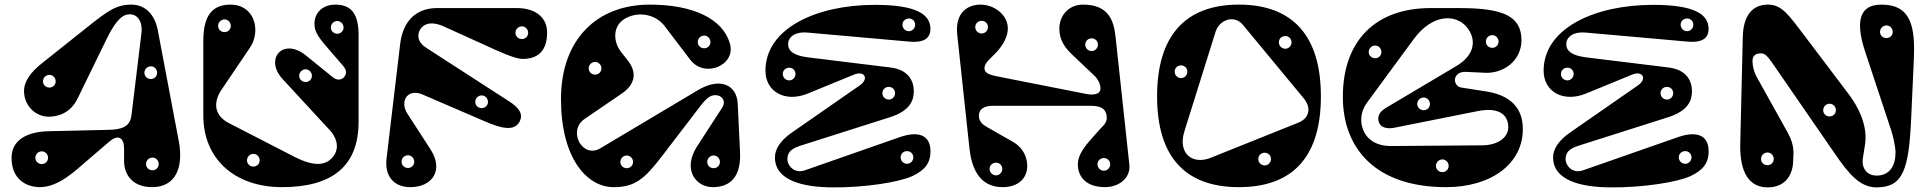

<svg xmlns="http://www.w3.org/2000/svg" viewBox="-20 -795 8352 831"><path d="M448 -233 190 -227C102 -225 30 -192 30 -112C30 -18 95 15 153 15C235 15 309 -59 355 -98L453 -182C488 -212 517 -205 517 -150V-98C517 -37 556 15 638 15C741 15 775 -71 754 -183L663 -664C650 -732 609 -775 549 -775C484 -775 448 -749 361 -680L160 -520C114 -483 84 -444 84 -401C84 -339 132 -290 191 -290C228 -290 284 -303 316 -369L437 -617C452 -648 488 -724 530 -732C572 -740 599 -705 592 -650L549 -296C543 -245 505 -234 448 -233ZM633 -453C617 -453 605 -465 605 -480C605 -495 617 -508 633 -508C648 -508 660 -495 660 -480C660 -465 648 -453 633 -453ZM161 -85C145 -85 133 -97 133 -112C133 -127 145 -140 161 -140C176 -140 188 -127 188 -112C188 -97 176 -85 161 -85ZM640 -58C624 -58 612 -70 612 -85C612 -100 624 -113 640 -113C655 -113 667 -100 667 -85C667 -70 655 -58 640 -58ZM194 -416C178 -416 166 -428 166 -443C166 -458 178 -471 194 -471C209 -471 221 -458 221 -443C221 -428 209 -416 194 -416Z M1203 -453 1407 -232C1430 -208 1454 -162 1424 -120C1394 -78 1341 -72 1255 -116L971 -262C912 -292 898 -346 939 -407L1062 -589C1110 -660 1084 -775 977 -775C901 -775 860 -730 860 -619V-295C860 -105 998 15 1200 15C1417 15 1532 -75 1532 -268V-643C1532 -730 1504 -775 1432 -775C1375 -775 1341 -739 1341 -691C1341 -654 1363 -628 1407 -577L1465 -510C1485 -487 1478 -470 1467 -459C1459 -451 1441 -444 1420 -461L1304 -555C1205 -635 1123 -540 1203 -453ZM952 -656C936 -656 924 -668 924 -683C924 -698 936 -711 952 -711C967 -711 979 -698 979 -683C979 -668 967 -656 952 -656ZM1440 -649C1424 -649 1412 -661 1412 -676C1412 -691 1424 -704 1440 -704C1455 -704 1467 -691 1467 -676C1467 -661 1455 -649 1440 -649ZM1303 -440C1287 -440 1275 -452 1275 -467C1275 -482 1287 -495 1303 -495C1318 -495 1330 -482 1330 -467C1330 -452 1318 -440 1303 -440ZM1077 -74C1061 -74 1049 -86 1049 -101C1049 -116 1061 -129 1077 -129C1092 -129 1104 -116 1104 -101C1104 -86 1092 -74 1077 -74Z M2184 -356 1825 -588C1789 -611 1785 -639 1796 -663C1809 -688 1840 -708 1902 -680L2083 -598C2131 -576 2207 -540 2242 -540C2301 -540 2348 -568 2348 -654C2348 -728 2286 -760 2219 -760H1871C1782 -760 1724 -705 1712 -605L1653 -109C1644 -31 1686 15 1756 15C1851 15 1902 -58 1843 -149L1744 -302C1709 -355 1742 -411 1804 -388L2078 -270C2149 -239 2205 -226 2228 -267C2247 -302 2225 -330 2184 -356ZM1746 -68C1730 -68 1718 -80 1718 -95C1718 -110 1730 -123 1746 -123C1761 -123 1773 -110 1773 -95C1773 -80 1761 -68 1746 -68ZM2239 -626C2223 -626 2211 -638 2211 -653C2211 -668 2223 -681 2239 -681C2254 -681 2266 -668 2266 -653C2266 -638 2254 -626 2239 -626ZM2065 -327C2049 -327 2037 -339 2037 -354C2037 -369 2049 -382 2065 -382C2080 -382 2092 -369 2092 -354C2092 -339 2080 -327 2065 -327Z M2698 -532 2669 -569C2632 -615 2628 -691 2698 -721C2758 -747 2823 -726 2856 -683L2967 -537C3030 -454 3167 -513 3139 -607C3108 -713 2982 -775 2792 -775C2565 -775 2408 -626 2408 -366C2408 -113 2518 15 2636 15C2726 15 2768 -18 2845 -119L3009 -333C3045 -381 3060 -383 3079 -383C3101 -383 3126 -360 3105 -328L2998 -163C2932 -62 2991 15 3065 15C3139 15 3188 -28 3183 -136L3173 -346C3169 -428 3097 -462 3001 -405L2578 -153C2501 -107 2435 -229 2510 -280L2671 -390C2732 -431 2736 -484 2698 -532ZM3028 -586C3012 -586 3000 -598 3000 -613C3000 -628 3012 -641 3028 -641C3043 -641 3055 -628 3055 -613C3055 -598 3043 -586 3028 -586ZM3069 -67C3053 -67 3041 -79 3041 -94C3041 -109 3053 -122 3069 -122C3084 -122 3096 -109 3096 -94C3096 -79 3084 -67 3069 -67ZM2693 -67C2677 -67 2665 -79 2665 -94C2665 -109 2677 -122 2693 -122C2708 -122 2720 -109 2720 -94C2720 -79 2708 -67 2693 -67ZM2556 -472C2540 -472 2528 -484 2528 -499C2528 -514 2540 -527 2556 -527C2571 -527 2583 -514 2583 -499C2583 -484 2571 -472 2556 -472Z M3475 -654 3915 -615C3990 -608 4007 -638 4007 -670C4007 -733 3946 -774 3767 -774C3511 -774 3293 -671 3293 -489C3293 -398 3378 -350 3476 -390L3676 -472C3722 -491 3742 -454 3702 -426L3404 -219C3359 -187 3334 -151 3334 -114C3334 -14 3454 16 3587 16C3721 17 3871 -6 3929 -33C3982 -58 4010 -90 4007 -147C4004 -207 3959 -231 3873 -201L3464 -58C3415 -41 3388 -82 3388 -104C3388 -129 3396 -149 3443 -164L3833 -288C3921 -316 3935 -363 3935 -400C3935 -448 3909 -494 3833 -503L3475 -547C3414 -555 3391 -575 3391 -604C3391 -632 3417 -659 3475 -654ZM3906 -141C3921 -141 3933 -129 3933 -114C3933 -99 3921 -86 3906 -86C3890 -86 3878 -99 3878 -114C3878 -129 3890 -141 3906 -141ZM3396 -502C3411 -502 3423 -490 3423 -475C3423 -460 3411 -447 3396 -447C3380 -447 3368 -460 3368 -475C3368 -490 3380 -502 3396 -502ZM3914 -715C3929 -715 3941 -703 3941 -688C3941 -673 3929 -660 3914 -660C3898 -660 3886 -673 3886 -688C3886 -703 3898 -715 3914 -715ZM3827 -419C3842 -419 3854 -407 3854 -392C3854 -377 3842 -364 3827 -364C3811 -364 3799 -377 3799 -392C3799 -407 3811 -419 3827 -419Z M4763 15C4820 15 4874 -22 4868 -82L4808 -638C4800 -710 4775 -775 4668 -775C4601 -775 4565 -723 4565 -672C4565 -640 4573 -603 4620 -559L4713 -471C4735 -451 4743 -428 4743 -412C4743 -384 4707 -382 4673 -390L4293 -465C4249 -474 4241 -485 4241 -500C4241 -524 4268 -542 4293 -569C4325 -604 4342 -640 4342 -672C4342 -730 4284 -775 4224 -775C4167 -775 4113 -740 4123 -645L4176 -152C4184 -80 4212 15 4319 15C4387 15 4426 -23 4426 -77C4426 -122 4401 -160 4366 -180L4252 -245C4222 -262 4217 -277 4217 -296C4217 -323 4241 -337 4275 -337H4700C4741 -337 4763 -327 4769 -298C4776 -265 4756 -253 4737 -232L4694 -183C4663 -147 4645 -115 4645 -84C4645 -29 4682 15 4763 15ZM4705 -629C4720 -629 4732 -617 4732 -602C4732 -587 4720 -574 4705 -574C4689 -574 4677 -587 4677 -602C4677 -617 4689 -629 4705 -629ZM4291 -91C4306 -91 4318 -79 4318 -64C4318 -49 4306 -36 4291 -36C4275 -36 4263 -49 4263 -64C4263 -79 4275 -91 4291 -91ZM4758 -111C4773 -111 4785 -99 4785 -84C4785 -69 4773 -56 4758 -56C4742 -56 4730 -69 4730 -84C4730 -99 4742 -111 4758 -111ZM4229 -705C4244 -705 4256 -693 4256 -678C4256 -663 4244 -650 4229 -650C4213 -650 4201 -663 4201 -678C4201 -693 4213 -705 4229 -705Z M5342 -775C5110 -775 4988 -640 4988 -378C4988 -116 5110 15 5342 15C5575 15 5697 -116 5697 -378C5697 -640 5575 -775 5342 -775ZM5359 -688 5623 -369C5657 -328 5647 -283 5599 -264L5220 -112C5140 -80 5077 -132 5106 -226L5241 -657C5257 -709 5321 -733 5359 -688ZM5454 -134C5469 -134 5481 -122 5481 -107C5481 -92 5469 -79 5454 -79C5438 -79 5426 -92 5426 -107C5426 -122 5438 -134 5454 -134ZM5092 -512C5107 -512 5119 -500 5119 -485C5119 -470 5107 -457 5092 -457C5076 -457 5064 -470 5064 -485C5064 -500 5076 -512 5092 -512ZM5543 -639C5558 -639 5570 -627 5570 -612C5570 -597 5558 -584 5543 -584C5527 -584 5515 -597 5515 -612C5515 -627 5527 -639 5543 -639Z M6323 -484 6407 -480C6486 -476 6565 -531 6565 -621C6565 -726 6485 -760 6297 -760H6171C5936 -760 5792 -621 5792 -376C5792 -151 5935 15 6239 15C6434 15 6571 -86 6571 -236C6571 -299 6546 -378 6414 -399L6305 -416C6286 -419 6277 -435 6277 -449C6277 -467 6293 -485 6323 -484ZM6396 -166 6000 -163C5938 -163 5897 -190 5880 -233C5866 -268 5868 -311 5896 -350L6099 -626C6181 -737 6281 -734 6328 -678C6368 -630 6370 -561 6283 -509L5980 -329C5950 -311 5940 -292 5948 -266C5954 -247 5977 -235 6014 -242L6375 -314C6459 -331 6508 -305 6508 -244C6508 -204 6469 -167 6396 -166ZM6223 -50C6207 -50 6195 -62 6195 -77C6195 -92 6207 -105 6223 -105C6238 -105 6250 -92 6250 -77C6250 -62 6238 -50 6223 -50ZM5932 -543C5916 -543 5904 -555 5904 -570C5904 -585 5916 -598 5932 -598C5947 -598 5959 -585 5959 -570C5959 -555 5947 -543 5932 -543ZM6439 -588C6423 -588 6411 -600 6411 -615C6411 -630 6423 -643 6439 -643C6454 -643 6466 -630 6466 -615C6466 -600 6454 -588 6439 -588ZM6142 -318C6126 -318 6114 -330 6114 -345C6114 -360 6126 -373 6142 -373C6157 -373 6169 -360 6169 -345C6169 -330 6157 -318 6142 -318Z M6843 -654 7283 -615C7358 -608 7375 -638 7375 -670C7375 -733 7314 -774 7135 -774C6879 -774 6661 -671 6661 -489C6661 -398 6746 -350 6844 -390L7044 -472C7090 -491 7110 -454 7070 -426L6772 -219C6727 -187 6702 -151 6702 -114C6702 -14 6822 16 6955 16C7089 17 7239 -6 7297 -33C7350 -58 7378 -90 7375 -147C7372 -207 7327 -231 7241 -201L6832 -58C6783 -41 6756 -82 6756 -104C6756 -129 6764 -149 6811 -164L7201 -288C7289 -316 7303 -363 7303 -400C7303 -448 7277 -494 7201 -503L6843 -547C6782 -555 6759 -575 6759 -604C6759 -632 6785 -659 6843 -654ZM7274 -141C7289 -141 7301 -129 7301 -114C7301 -99 7289 -86 7274 -86C7258 -86 7246 -99 7246 -114C7246 -129 7258 -141 7274 -141ZM6764 -502C6779 -502 6791 -490 6791 -475C6791 -460 6779 -447 6764 -447C6748 -447 6736 -460 6736 -475C6736 -490 6748 -502 6764 -502ZM7282 -715C7297 -715 7309 -703 7309 -688C7309 -673 7297 -660 7282 -660C7266 -660 7254 -673 7254 -688C7254 -703 7266 -715 7282 -715ZM7195 -419C7210 -419 7222 -407 7222 -392C7222 -377 7210 -364 7195 -364C7179 -364 7167 -377 7167 -392C7167 -407 7179 -419 7195 -419Z M8123 -775C8015 -775 8016 -682 8053 -570L8166 -229C8173 -207 8184 -162 8184 -134C8184 -77 8158 -35 8102 -35C8066 -35 8035 -61 8043 -112L8052 -169C8065 -252 8022 -334 7981 -388L7795 -634C7722 -730 7693 -775 7632 -775C7567 -775 7525 -731 7523 -635L7512 -172C7510 -80 7532 16 7631 16C7715 16 7741 -49 7741 -100C7741 -124 7751 -160 7718 -220L7586 -457C7569 -487 7565 -513 7565 -531C7565 -553 7577 -564 7602 -564C7620 -564 7632 -550 7658 -512L7920 -132C7983 -40 8031 16 8102 16C8218 16 8242 -63 8252 -287L8263 -531C8270 -676 8254 -775 8123 -775ZM8145 -630C8129 -630 8117 -642 8117 -657C8117 -672 8129 -685 8145 -685C8160 -685 8172 -672 8172 -657C8172 -642 8160 -630 8145 -630ZM7899 -291C7883 -291 7871 -303 7871 -318C7871 -333 7883 -346 7899 -346C7914 -346 7926 -333 7926 -318C7926 -303 7914 -291 7899 -291ZM7630 -80C7614 -80 7602 -92 7602 -107C7602 -122 7614 -135 7630 -135C7645 -135 7657 -122 7657 -107C7657 -92 7645 -80 7630 -80Z"/></svg>

Font: Pilowlava Atome
Style: Regular
Weight: 500
Designer: Anton Moglia, Jérémy Landes, Maksym Kobuzan (Cyrillic), Velvetyne Type Foundry
Foundry: Anton Moglia, Jérémy Landes, Velvetyne Type Foundry
Version: Version 1.002;Glyphs 3.3 (3303)